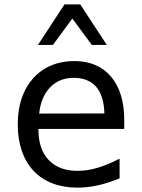

<svg xmlns="http://www.w3.org/2000/svg" viewBox="-20 -837 642 871"><path d="M152.3 -633.3H220.2L308.1 -752.9L396.5 -633.3H464.4L344.2 -816.9H272.5ZM330.6 14.2C360.8 14.2 393.1 10.7 423.8 3.9C450.2 -2 488.3 -13.7 522.5 -27.8V-117.2C486.8 -98.6 453.6 -85 422.4 -75.7C391.1 -66.4 361.3 -62 332 -62C272.9 -62 231 -79.6 201.2 -110.8C169.9 -143.6 154.3 -189.5 154.3 -249V-252H543.5V-295.9C543.5 -378.4 522 -444.3 483.4 -489.7C444.8 -535.2 389.2 -560.1 316.9 -560.1C243.7 -560.1 177.7 -534.7 130.4 -481.9C86.9 -433.6 60.5 -363.8 60.5 -272.5C60.5 -184.1 85.4 -111.8 132.3 -62C179.2 -12.2 247.1 14.2 330.6 14.2ZM157.7 -321.8C163.1 -372.6 179.7 -412.1 207.5 -440.9C235.4 -469.7 271 -483.9 314.9 -483.9C357.9 -483.9 393.1 -470.2 416.5 -442.9C438 -418 452.1 -377.9 453.6 -322.3Z"/></svg>

Font: Hack
Style: Regular
Weight: 400
Monospace: yes
Designer: Christopher Simpkins
Foundry: Christopher Simpkins
Version: Version 2.010